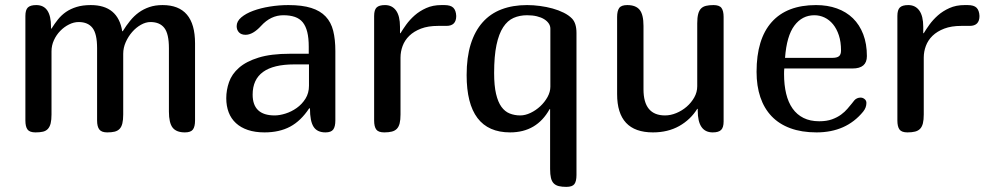

<svg xmlns="http://www.w3.org/2000/svg" viewBox="-20 -522 3882 757"><path d="M646 -82V-332Q646 -388.7 627.9 -411.9Q609.9 -435.1 573.2 -435.1Q554.7 -435.1 535.6 -424.3Q516.6 -413.6 501.2 -396Q485.8 -378.4 475.8 -356Q465.8 -333.5 465.8 -310.1V-70.8Q465.8 -49.3 462.4 -35.4Q459 -21.5 451.4 -13.7Q443.8 -5.9 431.9 -2.9Q419.9 0 402.8 0Q380.4 0 371.6 -11.5Q362.8 -22.9 362.8 -46.9V-332Q362.8 -388.7 344.7 -411.9Q326.7 -435.1 290 -435.1Q271 -435.1 252 -425.5Q232.9 -416 217.5 -400.1Q202.1 -384.3 192.6 -363.5Q183.1 -342.8 183.1 -319.8V-70.8Q183.1 -49.3 179.7 -35.6Q176.3 -22 168.9 -13.9Q161.6 -5.9 149.7 -2.9Q137.7 0 120.1 0Q96.7 0 88.4 -11.5Q80.1 -22.9 80.1 -46.9V-459Q80.1 -482.9 89.8 -492.4Q99.6 -502 123 -502Q181.2 -502 181.2 -416V-409.2H183.1Q194.8 -428.2 208.5 -445.3Q222.2 -462.4 240.2 -474.9Q258.3 -487.3 282 -494.6Q305.7 -502 337.9 -502Q445.3 -502 461.9 -398.9H463.9Q477.5 -420.9 492.9 -439.9Q508.3 -459 527.1 -472.7Q545.9 -486.3 568.8 -494.1Q591.8 -502 621.1 -502Q749 -502 749 -351.1V-46.9Q749 -22.9 740.7 -11.5Q732.4 0 709 0Q675.3 0 660.6 -18.8Q646 -37.6 646 -82Z M1202.1 -94.2 1199.2 -95.2Q1166.5 -45.4 1124 -22.7Q1081.5 0 1022.9 0Q985.8 0 957.5 -9.5Q929.2 -19 910.2 -36.6Q891.1 -54.2 881.6 -79.1Q872.1 -104 872.1 -134.8Q872.1 -167 883.1 -198.5Q894 -230 922.4 -254.9Q950.7 -279.8 999.5 -294.9Q1048.3 -310.1 1124 -310.1H1197.3V-337.9Q1197.3 -372.1 1191.4 -395.8Q1185.5 -419.4 1173.6 -434.1Q1161.6 -448.7 1142.6 -455.3Q1123.5 -461.9 1097.2 -461.9Q1047.4 -461.9 1009.3 -419.9Q977.1 -384.8 948.2 -384.8Q931.2 -384.8 922.1 -394.5Q913.1 -404.3 913.1 -418.9Q913.1 -438 931.2 -453.4Q949.2 -468.8 978.3 -479.5Q1007.3 -490.2 1043.7 -496.1Q1080.1 -502 1117.2 -502Q1171.4 -502 1207 -490.7Q1242.7 -479.5 1263.9 -457Q1285.2 -434.6 1293.7 -400.6Q1302.2 -366.7 1302.2 -320.8V-46.9Q1302.2 -22.9 1293.9 -11.5Q1285.6 0 1263.2 0Q1230.5 0 1216.3 -22.2Q1202.1 -44.4 1202.1 -94.2ZM1198.2 -268.1H1140.1Q976.1 -268.1 976.1 -148.9Q976.1 -66.9 1063 -66.9Q1082 -66.9 1105.5 -74.2Q1128.9 -81.5 1149.7 -96.2Q1170.4 -110.8 1184.3 -132.8Q1198.2 -154.8 1198.2 -184.1Z M1778.8 -459Q1778.8 -419.9 1740.2 -419.9H1707Q1668 -419.9 1639.9 -409.2Q1611.8 -398.4 1593.8 -380.9Q1575.7 -363.3 1567.4 -340.8Q1559.1 -318.4 1559.1 -294.9V-70.8Q1559.1 -49.3 1555.7 -35.6Q1552.2 -22 1544.7 -14.2Q1537.1 -6.3 1524.9 -3.2Q1512.7 0 1495.1 0Q1471.7 0 1463.4 -11.5Q1455.1 -22.9 1455.1 -46.9V-459Q1455.1 -482.9 1464.8 -492.4Q1474.6 -502 1498 -502Q1525.9 -502 1541.5 -480.5Q1557.1 -459 1557.1 -416V-391.1H1559.1Q1567.9 -405.8 1581.5 -424.8Q1595.2 -443.8 1614.7 -461.2Q1634.3 -478.5 1660.4 -490.2Q1686.5 -502 1720.2 -502H1731.9Q1756.8 -502 1767.3 -491.5Q1777.8 -481 1778.8 -459Z M2252.9 -392.1V168Q2252.9 192.9 2244.6 203.9Q2236.3 214.8 2212.9 214.8Q2195.8 214.8 2183.6 211.9Q2171.4 209 2163.6 201.4Q2155.8 193.8 2152.3 179.9Q2148.9 166 2148.9 144V-91.8H2147Q2096.2 0 1991.2 0Q1819.8 0 1819.8 -226.1Q1819.8 -295.9 1835.9 -347.7Q1852.1 -399.4 1882.6 -433.8Q1913.1 -468.3 1957.3 -485.1Q2001.5 -502 2058.1 -502Q2083 -502 2108.9 -498.5Q2134.8 -495.1 2158.7 -488.5Q2182.6 -481.9 2202.6 -471.9Q2222.7 -461.9 2235.4 -448.7Q2252.9 -430.2 2252.9 -392.1ZM2149.9 -180.2V-409.2Q2149.9 -419.9 2143.6 -429.4Q2137.2 -439 2125.5 -446.3Q2113.8 -453.6 2096.7 -457.8Q2079.6 -461.9 2058.1 -461.9Q2028.8 -461.9 2004.9 -451.4Q1981 -440.9 1963.9 -414.8Q1946.8 -388.7 1937.5 -344.7Q1928.2 -300.8 1928.2 -233.9Q1928.2 -184.1 1935.8 -151.9Q1943.4 -119.6 1957 -100.8Q1970.7 -82 1989.7 -74.5Q2008.8 -66.9 2031.2 -66.9Q2050.8 -66.9 2071.8 -76.9Q2092.8 -86.9 2110.1 -103Q2127.4 -119.1 2138.7 -139.4Q2149.9 -159.7 2149.9 -180.2Z M2517.1 -419.9V-169.9Q2517.1 -66.9 2602.1 -66.9Q2624 -66.9 2646.5 -76.2Q2668.9 -85.4 2687.3 -101.3Q2705.6 -117.2 2717.3 -137.9Q2729 -158.7 2729 -182.1V-430.2Q2729 -452.6 2732.7 -466.6Q2736.3 -480.5 2743.9 -488.3Q2751.5 -496.1 2763.7 -499Q2775.9 -502 2793 -502Q2816.4 -502 2824.7 -490.5Q2833 -479 2833 -455.1V-43Q2833 -19.5 2823.2 -9.8Q2813.5 0 2790 0Q2731 0 2731 -85.9V-92.8H2729Q2702.6 -50.3 2658 -25.1Q2613.3 0 2554.2 0Q2413.1 0 2413.1 -150.9V-455.1Q2413.1 -479 2421.4 -490.5Q2429.7 -502 2453.1 -502Q2486.8 -502 2502 -483.2Q2517.1 -464.4 2517.1 -419.9Z M3348.1 -126Q3352.5 -131.3 3359.1 -134.3Q3365.7 -137.2 3373 -137.2Q3381.8 -137.2 3388.9 -131.3Q3396 -125.5 3396 -116.2Q3396 -97.7 3383.3 -82Q3316.4 0 3199.2 0Q3140.6 0 3096.2 -16.4Q3051.8 -32.7 3022.2 -63.7Q2992.7 -94.7 2977.8 -138.9Q2962.9 -183.1 2962.9 -238.8Q2962.9 -368.2 3022.7 -435.1Q3082.5 -502 3197.3 -502Q3242.7 -502 3279.5 -488.8Q3316.4 -475.6 3342.8 -450Q3369.1 -424.3 3383.5 -386.7Q3397.9 -349.1 3397.9 -300.8Q3397.9 -252 3341.3 -252H3072.3Q3071.8 -248 3071.5 -242.4Q3071.3 -236.8 3071.3 -230Q3071.3 -187 3079.6 -152.6Q3087.9 -118.2 3105 -94Q3122.1 -69.8 3148.2 -56.9Q3174.3 -43.9 3210 -43.9Q3239.3 -43.9 3260.3 -51.5Q3281.2 -59.1 3296.1 -70.1Q3311 -81.1 3321.3 -93.3Q3331.5 -105.5 3338.9 -114.3ZM3190.9 -461.9Q3142.6 -461.9 3112.1 -421.1Q3081.5 -380.4 3075.2 -293.9H3262.2Q3279.8 -293.9 3287.8 -300.3Q3295.9 -306.6 3295.9 -323.2Q3295.9 -356.9 3287.4 -382.8Q3278.8 -408.7 3264.4 -426.3Q3250 -443.8 3231 -452.9Q3211.9 -461.9 3190.9 -461.9Z M3841.8 -459Q3841.8 -419.9 3803.2 -419.9H3770Q3731 -419.9 3702.9 -409.2Q3674.8 -398.4 3656.7 -380.9Q3638.7 -363.3 3630.4 -340.8Q3622.1 -318.4 3622.1 -294.9V-70.8Q3622.1 -49.3 3618.7 -35.6Q3615.2 -22 3607.7 -14.2Q3600.1 -6.3 3587.9 -3.2Q3575.7 0 3558.1 0Q3534.7 0 3526.4 -11.5Q3518.1 -22.9 3518.1 -46.9V-459Q3518.1 -482.9 3527.8 -492.4Q3537.6 -502 3561 -502Q3588.9 -502 3604.5 -480.5Q3620.1 -459 3620.1 -416V-391.1H3622.1Q3630.9 -405.8 3644.5 -424.8Q3658.2 -443.8 3677.7 -461.2Q3697.3 -478.5 3723.4 -490.2Q3749.5 -502 3783.2 -502H3794.9Q3819.8 -502 3830.3 -491.5Q3840.8 -481 3841.8 -459Z"/></svg>

Font: Marmelad
Style: Regular
Weight: 400
Designer: Manvel Shmavonyan
Foundry: Cyreal (www.cyreal.org)
Version: Version 1.000